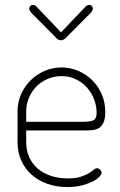

<svg xmlns="http://www.w3.org/2000/svg" viewBox="-20 -751 485 777"><path d="M229 -478Q264 -478 296 -464.5Q328 -451 352.5 -427Q377 -403 391.5 -370Q406 -337 406 -298Q406 -271 399 -255.5Q392 -240 380.5 -233Q369 -226 354 -224.5Q339 -223 323 -223H86V-176Q86 -142 98.5 -114.5Q111 -87 133.5 -68Q156 -49 187 -39Q218 -29 255 -29Q286 -29 306 -35.5Q326 -42 338.5 -49.5Q351 -57 358.5 -63.5Q366 -70 373 -70Q380 -70 385.5 -64Q391 -58 391 -52Q391 -45 381.5 -35Q372 -25 354 -16Q336 -7 310.5 -0.5Q285 6 253 6Q209 6 172 -7Q135 -20 108 -44Q81 -68 66 -101.5Q51 -135 51 -176V-301Q51 -337 65 -369Q79 -401 103.5 -425.5Q128 -450 160.5 -464Q193 -478 229 -478ZM311 -258Q348 -258 359.5 -265Q371 -272 371 -295Q371 -322 361 -348.5Q351 -375 332.5 -396Q314 -417 287.5 -430Q261 -443 229 -443Q199 -443 172.5 -431.5Q146 -420 127 -400.5Q108 -381 97 -355Q86 -329 86 -301V-258ZM248 -599Q237 -588 227 -588Q215 -588 206 -599L106 -700Q98 -710 98 -716Q98 -721 102 -726Q106 -731 113 -731Q122 -731 129 -723L227 -620L325 -723Q332 -731 341 -731Q348 -731 352 -726Q356 -721 356 -716Q356 -710 348 -700Z"/></svg>

Font: AkaAcidDosis
Style: ExtraLight
Weight: 250
Designer: Edgar Tolentino, Pablo Impallari, Igino Marini, Aka-Acid
Foundry: Edgar Tolentino, Pablo Impallari, Igino Marini, Aka-Acid
Version: Version 1.007